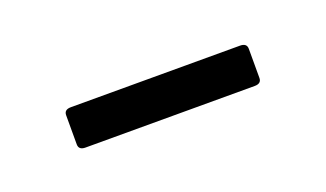

<svg xmlns="http://www.w3.org/2000/svg" viewBox="-25 -677 273 161"><g transform="rotate(-20 111.5 -596.0)"><path d="M36 -578Q30 -578 30 -583V-609Q30 -614 36 -614H187Q193 -614 193 -609V-583Q193 -578 187 -578Z"/></g></svg>

Font: Sofia Sans Condensed ExtraLight
Style: Regular
Weight: 250
Version: Version 4.100